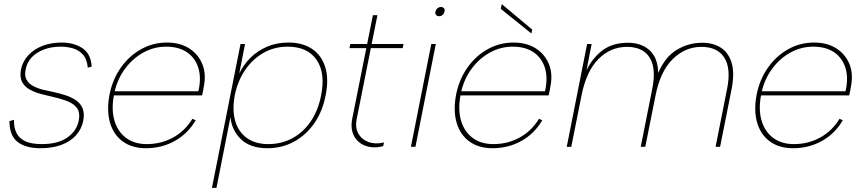

<svg xmlns="http://www.w3.org/2000/svg" viewBox="-20 -714 4203 934"><path d="M48 -131Q47 -93 60.5 -66.5Q74 -40 104 -26.5Q134 -13 183 -13Q262 -13 307.5 -45Q353 -77 363 -127Q371 -169 352.5 -191Q334 -213 301 -224.5Q268 -236 232 -244Q211 -249 182.5 -256Q154 -263 128 -276.5Q102 -290 88.5 -313.5Q75 -337 82 -376Q90 -415 117.5 -445Q145 -475 187 -491Q229 -507 279 -507Q339 -507 380.5 -480Q422 -453 426 -390L407 -385Q403 -428 382 -450Q361 -472 332.5 -479.5Q304 -487 277 -487Q209 -487 162 -457.5Q115 -428 105 -377Q98 -346 109 -326.5Q120 -307 141.5 -295.5Q163 -284 189.5 -277.5Q216 -271 242 -266Q269 -260 297.5 -251Q326 -242 348.5 -227Q371 -212 381.5 -187.5Q392 -163 385 -126Q376 -84 348 -54Q320 -24 276.5 -8.5Q233 7 178 7Q104 7 65 -24Q26 -55 26 -125Z M690 7Q622 7 577 -26Q532 -59 515 -118Q498 -177 513 -255Q528 -329 568.5 -386Q609 -443 667 -475Q725 -507 792 -507Q856 -507 900.5 -478.5Q945 -450 964.5 -401.5Q984 -353 971 -291Q970 -284 968 -273Q966 -262 963 -250H534Q521 -180 537 -126.5Q553 -73 593.5 -43Q634 -13 694 -13Q764 -13 822 -45Q880 -77 916 -136L932 -129Q894 -64 830.5 -28.5Q767 7 690 7ZM945 -270Q960 -334 945 -383Q930 -432 890 -459.5Q850 -487 788 -487Q730 -487 678.5 -459Q627 -431 590 -382Q553 -333 538 -270Z M1101 -147 1102 -149 1033 200H1011L1150 -500H1172L1144 -357Q1164 -398 1197.5 -432Q1231 -466 1278 -486.5Q1325 -507 1383 -507Q1453 -507 1499 -475.5Q1545 -444 1562.5 -386.5Q1580 -329 1564 -250Q1549 -172 1509 -114.5Q1469 -57 1410.5 -25Q1352 7 1281 7Q1197 7 1151.5 -37.5Q1106 -82 1101 -147ZM1542 -250Q1564 -359 1520 -423Q1476 -487 1379 -487Q1315 -487 1262 -457Q1209 -427 1172.5 -373.5Q1136 -320 1122 -250Q1109 -180 1124 -126.5Q1139 -73 1180.5 -43Q1222 -13 1285 -13Q1350 -13 1403 -42Q1456 -71 1492 -124Q1528 -177 1542 -250Z M1766 -500 1794 -640H1816L1788 -500H1943L1939 -480H1784L1715 -134Q1707 -93 1723.5 -64Q1740 -35 1773 -23Q1806 -11 1848 -21L1844 -3Q1810 6 1779.5 1Q1749 -4 1727 -22Q1705 -40 1695.5 -68.5Q1686 -97 1693 -134L1762 -480H1680L1684 -500Z M2078 -500H2100L2001 0H1979ZM2116 -635Q2107 -635 2101.5 -641Q2096 -647 2098 -657Q2101 -668 2108.5 -674Q2116 -680 2125 -680Q2134 -680 2139.5 -674Q2145 -668 2142 -657Q2140 -647 2132.5 -641Q2125 -635 2116 -635Z M2376 7Q2308 7 2263 -26Q2218 -59 2201 -118Q2184 -177 2199 -255Q2214 -329 2254.5 -386Q2295 -443 2353 -475Q2411 -507 2478 -507Q2542 -507 2586.5 -478.5Q2631 -450 2650.5 -401.5Q2670 -353 2657 -291Q2656 -284 2654 -273Q2652 -262 2649 -250H2220Q2207 -180 2223 -126.5Q2239 -73 2279.5 -43Q2320 -13 2380 -13Q2450 -13 2508 -45Q2566 -77 2602 -136L2618 -129Q2580 -64 2516.5 -28.5Q2453 7 2376 7ZM2631 -270Q2646 -334 2631 -383Q2616 -432 2576 -459.5Q2536 -487 2474 -487Q2416 -487 2364.5 -459Q2313 -431 2276 -382Q2239 -333 2224 -270ZM2421 -694 2569 -570 2565 -551 2416 -671Z M2836 -500H2858L2833 -371Q2860 -430 2909.5 -468Q2959 -506 3035 -506Q3099 -506 3139.5 -470Q3180 -434 3182 -359Q3215 -437 3272 -471.5Q3329 -506 3396 -506Q3449 -506 3486.5 -482Q3524 -458 3539 -408.5Q3554 -359 3539 -281L3483 0H3461L3517 -282Q3537 -381 3503.5 -433.5Q3470 -486 3392 -486Q3313 -486 3252.5 -426.5Q3192 -367 3169 -250L3119 0H3097L3153 -282Q3173 -381 3140.5 -433.5Q3108 -486 3030 -486Q2950 -486 2891 -426.5Q2832 -367 2809 -250L2759 0H2737Z M3838 7Q3770 7 3725 -26Q3680 -59 3663 -118Q3646 -177 3661 -255Q3676 -329 3716.5 -386Q3757 -443 3815 -475Q3873 -507 3940 -507Q4004 -507 4048.5 -478.5Q4093 -450 4112.5 -401.5Q4132 -353 4119 -291Q4118 -284 4116 -273Q4114 -262 4111 -250H3682Q3669 -180 3685 -126.5Q3701 -73 3741.5 -43Q3782 -13 3842 -13Q3912 -13 3970 -45Q4028 -77 4064 -136L4080 -129Q4042 -64 3978.5 -28.5Q3915 7 3838 7ZM4093 -270Q4108 -334 4093 -383Q4078 -432 4038 -459.5Q3998 -487 3936 -487Q3878 -487 3826.5 -459Q3775 -431 3738 -382Q3701 -333 3686 -270Z"/></svg>

Font: Albert Sans Thin
Style: Italic
Weight: 250
Italic angle: -11.25°
Designer: Andreas Rasmussen
Foundry: a.Foundry
Version: Version 1.025